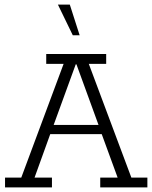

<svg xmlns="http://www.w3.org/2000/svg" viewBox="-20 -819 666 839"><path d="M2 0V-43H73L258 -540H182V-583H444V-540H368L554 -43H624V0H418V-43H494L419 -248L442 -233H191L205 -248L131 -43H207V0ZM209 -258 199 -273H423L416 -258L314 -538H311ZM298 -665 233 -799H285L328 -665Z"/></svg>

Font: Rokkitt Light
Style: Regular
Weight: 300
Version: Version 3.103